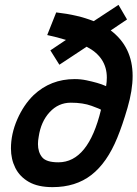

<svg xmlns="http://www.w3.org/2000/svg" viewBox="-20 -760 565 789"><path d="M196 9Q136 9 98.5 -12.5Q61 -34 43 -70Q25 -106 25 -150Q25 -210 51 -269.5Q77 -329 118 -369Q188 -435 287 -435Q312 -435 335.5 -430Q359 -425 378.5 -419.5Q398 -414 416 -406Q419 -424 419 -441Q419 -525 336 -568L224 -494L187 -553L251 -596Q216 -607 174 -616L211 -709Q300 -699 365 -673L467 -740L502 -680L435 -635Q525 -567 525 -448Q525 -389 504 -317Q483 -245 462 -194Q420 -91 355.5 -41Q291 9 196 9ZM220 -93Q343 -93 395 -309Q392 -312 356.5 -325Q321 -338 271 -338Q220 -338 184 -299Q148 -260 139 -198Q136 -182 136 -168Q136 -135 153 -114Q170 -93 220 -93Z"/></svg>

Font: Storia Sans SemiBold
Style: Italic
Weight: 600
Italic angle: -13°
Designer: Campivisivi
Foundry: Accademia di Belle Arti di Urbino and students of MA course of Visual design
Version: Version 60.001;May 25, 2020;FontCreator 12.0.0.2522 64-bit